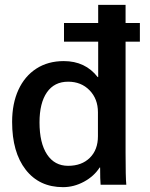

<svg xmlns="http://www.w3.org/2000/svg" viewBox="-20 -762 617 792"><path d="M498 -590V-131Q498 -30 501 0H395Q393 -20 393 -71H391Q368 -35 326.5 -12.5Q285 10 240 10Q142 10 86 -62Q30 -134 30 -259Q30 -335 56 -391.5Q82 -448 130 -479Q178 -510 243 -510Q332 -510 383 -444H385V-590H244V-667H385V-742H498V-667H557V-590ZM384 -299Q384 -354 349.5 -389.5Q315 -425 261 -425Q204 -425 173.5 -381Q143 -337 143 -257Q143 -172 174 -125Q205 -78 261 -78Q317 -78 350.5 -111Q384 -144 384 -200Z"/></svg>

Font: Sarabun SemiBold
Style: Regular
Weight: 600
Designer: Suppakit Chalermlarp | Katatrad Co.,Ltd.
Foundry: Cadson Demak Co.,Ltd.
Version: Version 1.000; ttfautohint (v1.6)